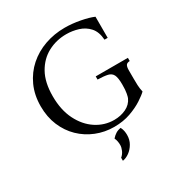

<svg xmlns="http://www.w3.org/2000/svg" viewBox="-205 -829 1141 1205"><g transform="rotate(-30 365.5 -227.0)"><path d="M396 15Q328 15 267 -9.5Q206 -34 159.5 -79Q113 -124 86.5 -187Q60 -250 60 -327Q60 -409 90 -474.5Q120 -540 172 -586Q224 -632 292 -656Q360 -680 436 -680Q490 -680 547.5 -669Q605 -658 639 -643V-490H616Q612 -549 582.5 -581.5Q553 -614 510.5 -627Q468 -640 425 -640Q352 -640 291 -607.5Q230 -575 193.5 -510Q157 -445 157 -345Q157 -245 193 -173Q229 -101 288.5 -62Q348 -23 418 -23Q465 -23 504 -41.5Q543 -60 560 -98Q563 -105 567.5 -127.5Q572 -150 572 -190Q572 -239 561.5 -260.5Q551 -282 525 -288Q499 -294 453 -295V-318H686V-295Q665 -294 658.5 -282.5Q652 -271 652 -248V-190Q652 -163 653 -139Q654 -115 660 -89Q643 -72 605.5 -47.5Q568 -23 515 -4Q462 15 396 15ZM427 40Q435 56 437.5 70.5Q440 85 440 98Q440 133 424 160.5Q408 188 384.5 205Q361 222 336 226V204Q353 190 362 169.5Q371 149 371 132Q371 101 360 79Q374 63 390 53Q406 43 427 40Z"/></g></svg>

Font: Bona Nova
Style: Regular
Weight: 400
Designer: Mateusz Machalski
Foundry: Capitalics
Version: Version 4.001; ttfautohint (v1.8.3)